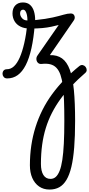

<svg xmlns="http://www.w3.org/2000/svg" viewBox="-114 -623 727 1567"><path d="M-55 17Q-74 17 -83.5 5.5Q-93 -6 -93.5 -20.5Q-94 -35 -85 -46.5Q-76 -58 -57 -58Q-26 -58 0 -82Q26 -106 47 -153.5Q68 -201 84 -271Q100 -341 110 -433L170 -424Q161 -312 142.5 -229Q124 -146 96 -91.5Q68 -37 30.5 -10Q-7 17 -55 17ZM290 924Q241 924 205 899Q169 874 149.5 829.5Q130 785 130 726Q130 706 143.5 694.5Q157 683 175 681.5Q193 680 206.5 688Q220 696 220 715Q220 773 240 805Q260 837 298 837Q323 837 341 821Q359 805 372.5 771.5Q386 738 394.5 682.5Q403 627 407 548Q411 469 411 364Q411 273 408.5 201.5Q406 130 399 77Q392 24 379.5 -12Q367 -48 346.5 -69.5Q326 -91 296 -98.5Q266 -106 224 -101Q205 -100 194.5 -111.5Q184 -123 183 -139.5Q182 -156 192 -170L365 -419Q337 -412 305.5 -405Q274 -398 232 -394Q190 -390 130 -390Q85 -390 53 -406Q21 -422 4.5 -450.5Q-12 -479 -12 -514Q-12 -555 11 -579Q34 -603 73 -603Q109 -603 131 -583.5Q153 -564 163 -531.5Q173 -499 173 -459Q262 -468 316.5 -480.5Q371 -493 404.5 -503Q438 -513 464 -513Q486 -513 493.5 -494Q501 -475 488 -456L293 -173Q352 -175 392 -146.5Q432 -118 455.5 -54.5Q479 9 489 112Q499 215 499 364Q499 487 491.5 580.5Q484 674 468.5 739Q453 804 428.5 845Q404 886 370 905Q336 924 290 924ZM110 -456Q110 -480 106 -500Q102 -520 94 -532Q86 -544 74 -544Q63 -544 56.5 -536Q50 -528 50 -514Q50 -493 66 -474.5Q82 -456 110 -456ZM130 726Q130 642 141.5 564.5Q153 487 176 414Q199 341 233 273.5Q267 206 312.5 144Q358 82 413.5 25Q469 -32 535 -85Q549 -95 562.5 -91.5Q576 -88 584.5 -77Q593 -66 593.5 -52Q594 -38 581 -27Q520 26 469.5 78.5Q419 131 379.5 185.5Q340 240 310 298.5Q280 357 260 421.5Q240 486 230 559Q220 632 220 715Q220 737 206.5 749.5Q193 762 175 764Q157 766 143.5 756.5Q130 747 130 726Z"/></svg>

Font: Playwrite BE WAL
Style: Regular
Weight: 400
Designer: Veronika Burian, José Scaglione
Foundry: TypeTogether
Version: Version 1.002